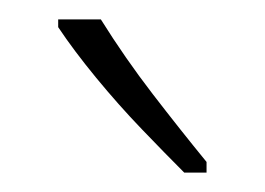

<svg xmlns="http://www.w3.org/2000/svg" viewBox="-20 -784 273 198"><path d="M84 -764Q109 -724 137.5 -687Q166 -650 193 -617V-606H170Q151 -625 126.5 -650.5Q102 -676 79 -704Q56 -732 40 -756V-764Z"/></svg>

Font: Noto Sans Gujarati ExtraCondensed ExtraLight
Style: Regular
Weight: 200
Width: 2
Designer: Jelle Bosma - Monotype Design Team, Universal Thirst
Foundry: Monotype Imaging Inc.
Version: Version 2.106; ttfautohint (v1.8.4.7-5d5b)